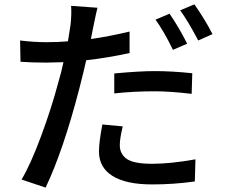

<svg xmlns="http://www.w3.org/2000/svg" viewBox="-20 -812 1040 882"><path d="M839.8 -611.3 774.4 -583Q733.4 -668 694.3 -721.7L758.8 -749Q800.8 -688.5 839.8 -611.3ZM504.9 -382.8V-474.6Q621.1 -485.4 690.4 -485.4Q770.5 -485.4 863.3 -475.6L860.4 -380.9Q760.7 -392.6 692.4 -392.6Q591.8 -392.6 504.9 -382.8ZM575.2 -667V-568.4Q478.5 -546.9 376 -535.2Q369.1 -502 344.7 -406.2Q270.5 -120.1 189.5 49.8L79.1 12.7Q121.1 -57.6 168.9 -187Q216.8 -316.4 247.1 -430.7Q262.7 -483.4 271.5 -526.4Q214.8 -524.4 192.4 -524.4Q122.1 -524.4 74.2 -528.3L72.3 -626Q135.7 -618.2 193.4 -618.2Q245.1 -618.2 292 -622.1Q302.7 -686.5 303.7 -695.3Q309.6 -747.1 306.6 -785.2L427.7 -776.4Q421.9 -753.9 409.2 -691.4L397.5 -632.8Q476.6 -643.6 575.2 -667ZM450.2 -240.2 543.9 -231.4Q530.3 -176.8 530.3 -144.5Q530.3 -105.5 561.5 -82.5Q592.8 -59.6 679.7 -59.6Q763.7 -59.6 877.9 -80.1L875 21.5Q779.3 35.2 678.7 35.2Q558.6 35.2 496.6 -3.9Q434.6 -43 434.6 -116.2Q434.6 -158.2 450.2 -240.2ZM807.6 -764.6 873 -792Q922.9 -720.7 956.1 -655.3L890.6 -626Q842.8 -716.8 807.6 -764.6Z"/></svg>

Font: Gen Shin Gothic Medium
Style: Regular
Weight: 500
Designer: [Source Han Sans]
Ryoko NISHIZUKA  (kana & ideographs); Paul D. Hunt (Latin, Greek & Cyrillic); Wenlong ZHANG  (bopomofo
Version: Version 1.002.20150607